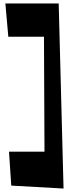

<svg xmlns="http://www.w3.org/2000/svg" viewBox="-20 -896 452 1109"><path d="M319 -876H11L28 -684H234L237 -20H32L45 176L347 193Z"/></svg>

Font: Peralta
Style: Regular
Weight: 400
Designer: Astigmatic (AOETI)
Foundry: Astigmatic (AOETI)
Version: Version 1.000